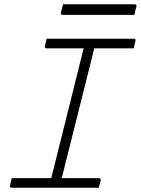

<svg xmlns="http://www.w3.org/2000/svg" viewBox="-20 -882 661 902"><path d="M444 0H35Q29 0 27.5 -3.5Q26 -7 27 -11Q29 -20 31 -28Q33 -36 35 -45H221Q223 -56 226 -67.5Q229 -79 232 -90Q267 -231 302.5 -372.5Q338 -514 373 -655H199Q193 -655 191.5 -658.5Q190 -662 191 -666Q193 -675 195 -683Q197 -691 199 -700H608Q620 -700 616 -689Q614 -680 612 -672Q610 -664 608 -655H423Q421 -649 419.5 -643Q418 -637 417 -631Q380 -485 343.5 -338Q307 -191 270 -45H444Q455 -45 453 -34Q451 -26 448.5 -17.5Q446 -9 444 0ZM276 -862H612Q623 -862 621 -851Q618 -841 615.5 -831.5Q613 -822 611 -812H275Q264 -812 266 -823Q269 -833 271.5 -842.5Q274 -852 276 -862Z"/></svg>

Font: Recursive Mn Lnr St Lt
Style: Italic
Weight: 300
Italic angle: -15°
Monospace: yes
Version: Version 1.079;hotconv 1.0.112;makeotfexe 2.5.65598; ttfautoh